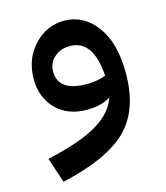

<svg xmlns="http://www.w3.org/2000/svg" viewBox="-103 -480 721 835"><g transform="rotate(-15 257.5 -62.0)"><path d="M263 -400Q349 -400 406.5 -324Q464 -248 464 -111Q464 54 376 141.5Q288 229 80 276L42 163Q194 129 270 83.5Q346 38 367 -27Q327 0 260 0Q174 0 122 -52.5Q70 -105 70 -189Q70 -278 126.5 -339Q183 -400 263 -400ZM160 -198Q160 -108 289 -108Q336 -108 374 -123Q363 -287 259 -287Q216 -287 188 -262Q160 -237 160 -198Z"/></g></svg>

Font: FiraGO Medium
Style: Regular
Weight: 500
Designer: bBox Type
Foundry: bBox Type GmbH
Version: Version 1.001;PS 001.001;hotconv 1.0.88;makeotf.lib2.5.64775